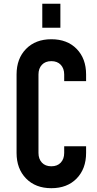

<svg xmlns="http://www.w3.org/2000/svg" viewBox="-20 -972 510 1008"><path d="M432 -204V-169Q432 -86 382.5 -35Q333 16 249.5 16Q166.5 16 116.8 -35Q67 -86 67 -169V-581Q67 -664.5 116.8 -715.2Q166.5 -766 249.5 -766Q333 -766 382.5 -715.2Q432 -664.5 432 -581V-546H317V-581Q317 -612.5 299 -631.8Q281 -651 249.5 -651Q218 -651 200 -631.8Q182 -612.5 182 -581V-169Q182 -137.5 200 -118.2Q218 -99 249.5 -99Q281 -99 299 -118.2Q317 -137.5 317 -169V-204ZM202 -826.5V-952.5H297V-826.5Z"/></svg>

Font: Mohave SemiBold
Style: Regular
Weight: 600
Designer: Gumpita Rahayu
Foundry: Tokotype
Version: Version 2.003